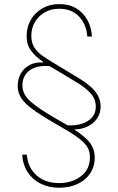

<svg xmlns="http://www.w3.org/2000/svg" viewBox="-20 -757 570 925"><path d="M422.9 -581.1H400.4Q397.5 -636.2 362.5 -675.3Q327.6 -714.4 265.6 -714.8Q225.1 -714.8 194.8 -697Q164.6 -679.2 147.7 -649.9Q130.9 -620.6 130.9 -585Q130.9 -550.3 146 -527.3Q161.1 -504.4 186.3 -487.1Q211.4 -469.7 241.2 -452.1L300.8 -416Q330.1 -398.4 359.1 -380.9Q388.2 -363.3 412.1 -343.3Q436 -323.2 450.4 -298.8Q464.8 -274.4 464.8 -243.2Q464.8 -211.4 447.8 -186.5Q430.7 -161.6 402.3 -147.7Q374 -133.8 339.8 -133.8V-131.8Q397 -93.8 416.5 -64.5Q436 -35.2 436.5 0Q436.5 45.4 414.1 78.6Q391.6 111.8 353 129.6Q314.5 147.5 264.6 147.5Q214.8 147.5 175.5 127.7Q136.2 107.9 113 72Q89.8 36.1 86.9 -11.7H109.4Q113.8 49.3 155.5 87.2Q197.3 125 264.6 125Q327.1 125 370.4 91.8Q413.6 58.6 413.1 0Q413.6 -23.4 403.8 -43Q394 -62.5 368.2 -84Q342.3 -105.5 293.9 -133.8L233.4 -168.9Q187.5 -195.8 155.5 -217.5Q123.5 -239.3 103.5 -259Q83.5 -278.8 74.5 -299.3Q65.4 -319.8 65.4 -343.8Q65.4 -376.5 80.3 -402.8Q95.2 -429.2 122.6 -443.8Q149.9 -458.5 187.5 -456.1V-459Q150.4 -484.4 129.2 -513.4Q107.9 -542.5 108.4 -585Q108.4 -627 128.4 -661.6Q148.4 -696.3 184.1 -716.8Q219.7 -737.3 265.6 -737.3Q312 -737.3 346.2 -717.3Q380.4 -697.3 400.4 -661.9Q420.4 -626.5 422.9 -581.1ZM441.4 -243.2Q441.9 -277.8 419.2 -304.2Q396.5 -330.6 362.1 -352.3Q327.6 -374 293 -394.5L218.8 -438.5Q174.3 -441.9 145.3 -430.2Q116.2 -418.5 102.1 -396.5Q87.9 -374.5 87.9 -346.7Q87.9 -303.2 124.8 -270Q161.6 -236.8 241.2 -190.4L305.7 -153.3Q341.3 -150.9 372.3 -160.2Q403.3 -169.4 422.6 -190.4Q441.9 -211.4 441.4 -243.2Z"/></svg>

Font: Inter Tight Thin
Style: Regular
Weight: 250
Designer: Rasmus Andersson
Foundry: rsms
Version: Version 3.004